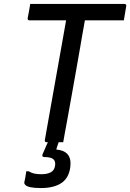

<svg xmlns="http://www.w3.org/2000/svg" viewBox="-20 -720 659 972"><path d="M133 -700H610Q615 -700 617.5 -697Q620 -694 619 -689Q616 -670 613 -653Q610 -636 607 -617H129Q126 -617 123.5 -618.5Q121 -620 120.5 -622.5Q120 -625 120 -628Q124 -647 127 -664Q130 -681 133 -700ZM300 0Q279 0 258 0Q237 0 216 0Q211 0 208.5 -3Q206 -6 207 -11Q221 -92 235.5 -172Q250 -252 264 -332Q278 -412 292.5 -492Q307 -572 321 -653H423L413 -637Q409 -612 404.5 -587Q400 -562 395.5 -537Q391 -512 387 -487Q376 -423 364.5 -358.5Q353 -294 341.5 -229.5Q330 -165 318 -99Q313 -73 308.5 -48Q304 -23 300 0ZM336 125Q329 181 291 206.5Q253 232 187 232Q154 232 135 228Q116 224 109 217Q102 210 103 203Q106 192 107.5 182Q109 172 110.5 163.5Q112 155 113 147H125Q138 155 152.5 158.5Q167 162 190 162Q219 162 237.5 152Q256 142 259 117Q262 96 249.5 85.5Q237 75 203 75Q198 75 195.5 71.5Q193 68 195 62Q200 51 204.5 40.5Q209 30 213.5 19.5Q218 9 223 -1.5Q228 -12 232 -22Q235 -28 239.5 -31Q244 -34 255.5 -35Q267 -36 289 -36Q287 -29 284 -21Q281 -13 278.5 -4.5Q276 4 273 11.5Q270 19 268 26L265 37Q304 40 322.5 61.5Q341 83 336 125Z"/></svg>

Font: Rec Mono Linear
Style: Italic
Weight: 400
Italic angle: -10°
Monospace: yes
Version: Version 1.085; ttfautohint (v1.8.4.7-5d5b)